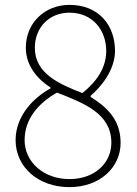

<svg xmlns="http://www.w3.org/2000/svg" viewBox="-20 -755 561 788"><path d="M265 13C390 13 475 -68 475 -169C475 -268 412 -320 352 -357V-362C391 -395 452 -465 452 -546C452 -653 384 -735 265 -735C165 -735 86 -662 86 -559C86 -483 136 -429 187 -396V-392C121 -356 44 -282 44 -180C44 -70 136 13 265 13ZM318 -373C223 -410 123 -453 123 -559C123 -641 181 -703 265 -703C361 -703 416 -630 416 -546C416 -481 381 -423 318 -373ZM265 -20C158 -20 81 -91 81 -180C81 -265 136 -331 214 -375C326 -331 437 -289 437 -169C437 -87 370 -20 265 -20Z"/></svg>

Font: Harano Aji Gothic CN ExtraLight
Style: Regular
Weight: 250
Foundry: Masamichi Hosoda
Version: HaranoAjiGothicCN-ExtraLight version 20230610;ttx 4.39.4